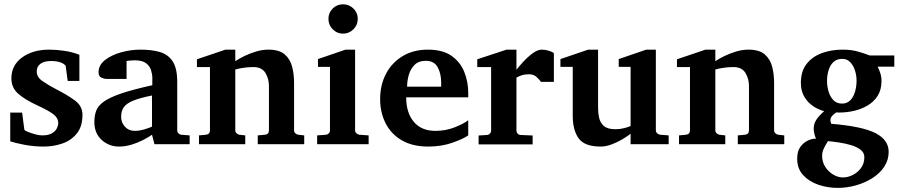

<svg xmlns="http://www.w3.org/2000/svg" viewBox="-20 -706 4286 914"><path d="M372.6 -159.7Q372.6 -103 345.2 -69.8Q317.9 -36.6 275.9 -22.5Q233.9 -8.3 189 -8.3Q140.6 -8.3 96.2 -16.8Q51.8 -25.4 28.8 -33.2V-169.9H85.4Q86.9 -156.7 90.3 -131.3Q93.8 -106 96.2 -87.4Q97.7 -84.5 112.5 -78.4Q127.4 -72.3 146.7 -66.9Q166 -61.5 180.2 -61.5Q210.9 -61.5 227.5 -71.5Q244.1 -81.5 250.7 -95.2Q257.3 -108.9 257.3 -119.1Q257.3 -144 234.9 -161.6Q212.4 -179.2 160.2 -203.1Q98.6 -231.4 66.4 -260Q34.2 -288.6 34.2 -333Q34.2 -395.5 85.2 -432.6Q136.2 -469.7 214.8 -469.7Q248.5 -469.7 286.4 -464.1Q324.2 -458.5 357.9 -445.3V-320.8H302.2L292.5 -393.1Q273.4 -415.5 222.2 -415.5Q190.9 -415.5 172.9 -402.6Q154.8 -389.6 154.8 -365.7Q154.8 -338.9 182.4 -319.8Q210 -300.8 245.6 -282.2Q299.3 -254.9 335.9 -228.3Q372.6 -201.7 372.6 -159.7Z M882.8 -19.5H715.3L703.6 -64.5Q687 -52.7 661.4 -39.6Q635.7 -26.4 606 -17.3Q576.2 -8.3 547.4 -8.3Q498.5 -8.3 463.9 -40Q429.2 -71.8 429.2 -125Q429.2 -155.3 438 -179Q446.8 -202.6 474.4 -222.4Q502 -242.2 557.1 -261Q612.3 -279.8 705.1 -300.3V-335.4Q705.1 -352.5 699 -372.1Q692.9 -391.6 675 -405.3Q657.2 -418.9 621.1 -418.9Q607.4 -418.9 597.2 -417.7Q586.9 -416.5 582.5 -415.5V-330.1H489.7Q476.6 -330.1 462.9 -336.2Q449.2 -342.3 449.2 -362.3Q449.2 -396 479.5 -419.9Q509.8 -443.8 555.9 -456.8Q602.1 -469.7 649.4 -469.7Q701.7 -469.7 740.7 -458.5Q779.8 -447.3 801.8 -414.3Q823.7 -381.3 823.7 -316.4V-85.4Q823.7 -77.1 829.6 -71.3Q835.4 -65.4 843.3 -64.5L882.8 -61.5ZM703.6 -103V-251.5Q645.5 -239.7 613.5 -226.6Q581.5 -213.4 569.1 -195.3Q556.6 -177.2 556.6 -149.9Q556.6 -122.6 574.7 -102.8Q592.8 -83 621.1 -83Q642.6 -83 666 -89.8Q689.5 -96.7 703.6 -103Z M1428.2 -19.5H1207V-61.5L1240.2 -64.5Q1260.3 -66.4 1260.3 -85.4V-296.9Q1260.3 -331.1 1243.4 -358.9Q1226.6 -386.7 1186 -386.7Q1159.2 -386.7 1135.7 -382.8Q1112.3 -378.9 1100.1 -375V-85.4Q1100.1 -77.1 1106.4 -71.3Q1112.8 -65.4 1120.6 -64.5L1147.5 -61.5V-19.5H927.2V-61.5L959.5 -64.5Q979.5 -66.4 979.5 -85.4V-386.7H917.5V-423.8L1053.2 -469.7H1100.1V-414.6Q1117.7 -426.8 1143.8 -439.5Q1169.9 -452.1 1199.7 -460.9Q1229.5 -469.7 1257.3 -469.7Q1309.6 -469.7 1335.7 -446.8Q1361.8 -423.8 1370.8 -387.9Q1379.9 -352.1 1379.9 -313V-85.4Q1379.9 -77.1 1386.2 -71.3Q1392.6 -65.4 1400.9 -64.5L1428.2 -61.5Z M1683.1 -616.2Q1683.1 -587.4 1662.6 -566.7Q1642.1 -545.9 1612.8 -545.9Q1584 -545.9 1563.7 -566.7Q1543.5 -587.4 1543.5 -616.2Q1543.5 -645 1563.7 -665.3Q1584 -685.5 1612.8 -685.5Q1642.1 -685.5 1662.6 -665.3Q1683.1 -645 1683.1 -616.2ZM1734.9 -19.5H1489.7V-61.5L1531.2 -64.5Q1539.6 -65.4 1545.2 -71.3Q1550.8 -77.1 1550.8 -85.4V-387.7H1493.7V-424.8L1625 -469.7H1670.4V-85.4Q1670.4 -77.1 1677 -71.3Q1683.6 -65.4 1691.4 -64.5L1734.9 -61.5Z M2209 -61.5Q2184.6 -44.4 2133.1 -26.4Q2081.5 -8.3 2019 -8.3Q1942.9 -8.3 1891.8 -38.6Q1840.8 -68.8 1815.2 -120.1Q1789.6 -171.4 1789.6 -233.4Q1789.6 -301.8 1817.6 -355Q1845.7 -408.2 1897 -439Q1948.2 -469.7 2016.6 -469.7Q2087.4 -469.7 2129.4 -440.2Q2171.4 -410.6 2190.2 -363.5Q2209 -316.4 2209 -264.2Q2209 -258.8 2209 -253.4Q2209 -248 2209 -242.7H1913.6Q1913.6 -168.9 1950 -126Q1986.3 -83 2052.7 -83Q2102.1 -83 2145 -100.1Q2188 -117.2 2209 -133.8ZM2080.1 -293.5V-313Q2080.1 -356.4 2063.2 -386.5Q2046.4 -416.5 2006.3 -416.5Q1973.1 -416.5 1953.9 -397.5Q1934.6 -378.4 1926.3 -350.1Q1918 -321.8 1918 -293.5Z M2616.7 -316.4H2555.2Q2547.4 -327.6 2533.7 -340.1Q2520 -352.5 2497.1 -352.5Q2478.5 -352.5 2462.6 -347.2Q2446.8 -341.8 2438.5 -336.4V-84Q2438.5 -76.2 2443.8 -70.1Q2449.2 -64 2458.5 -63.5L2515.6 -61V-18.6H2258.3V-61L2297.9 -63.5Q2306.2 -64 2312 -70.1Q2317.9 -76.2 2317.9 -84V-386.7H2252V-423.8L2391.6 -469.7H2438.5V-374Q2449.7 -388.7 2470.5 -411.4Q2491.2 -434.1 2515.1 -451.9Q2539.1 -469.7 2559.6 -469.7Q2575.2 -469.7 2592 -464.6Q2608.9 -459.5 2616.7 -453.1Z M3163.1 -19.5H2981.9V-69.3Q2965.3 -56.2 2941.2 -42Q2917 -27.8 2890.4 -18.1Q2863.8 -8.3 2839.4 -8.3Q2762.7 -8.3 2734.6 -47.4Q2706.5 -86.4 2706.5 -155.3V-387.7H2647.9V-424.8L2780.3 -469.7H2827.1V-190.4Q2827.1 -168.5 2832 -145.5Q2836.9 -122.6 2854.2 -106.7Q2871.6 -90.8 2909.7 -90.8Q2930.7 -90.8 2950.9 -95.9Q2971.2 -101.1 2981.9 -106V-387.7H2925.3V-424.8L3056.6 -469.7H3102.1V-85.4Q3102.1 -77.1 3108.6 -71.3Q3115.2 -65.4 3123.5 -64.5L3163.1 -61.5Z M3713.4 -19.5H3492.2V-61.5L3525.4 -64.5Q3545.4 -66.4 3545.4 -85.4V-296.9Q3545.4 -331.1 3528.6 -358.9Q3511.7 -386.7 3471.2 -386.7Q3444.3 -386.7 3420.9 -382.8Q3397.5 -378.9 3385.3 -375V-85.4Q3385.3 -77.1 3391.6 -71.3Q3397.9 -65.4 3405.8 -64.5L3432.6 -61.5V-19.5H3212.4V-61.5L3244.6 -64.5Q3264.6 -66.4 3264.6 -85.4V-386.7H3202.6V-423.8L3338.4 -469.7H3385.3V-414.6Q3402.8 -426.8 3429 -439.5Q3455.1 -452.1 3484.9 -460.9Q3514.6 -469.7 3542.5 -469.7Q3594.7 -469.7 3620.8 -446.8Q3647 -423.8 3656 -387.9Q3665 -352.1 3665 -313V-85.4Q3665 -77.1 3671.4 -71.3Q3677.7 -65.4 3686 -64.5L3713.4 -61.5Z M4237.3 -388.7H4158.2Q4165.5 -373.5 4170.9 -356.9Q4176.3 -340.3 4176.3 -320.3Q4176.3 -277.8 4157.5 -249Q4138.7 -220.2 4108.6 -202.9Q4078.6 -185.5 4044.2 -178Q4009.8 -170.4 3978 -170.4Q3973.6 -170.4 3969.2 -170.4Q3964.8 -170.4 3960.9 -170.9Q3948.7 -162.6 3940.9 -153.8Q3933.1 -145 3933.1 -133.3Q3933.1 -127 3937 -116.7Q4085 -104.5 4147.7 -72.3Q4210.4 -40 4210.4 16.6Q4210.4 55.7 4189.5 87.4Q4168.5 119.1 4133.3 141.6Q4098.1 164.1 4054.9 176.3Q4011.7 188.5 3967.8 188.5Q3920.4 188.5 3876.2 173.6Q3832 158.7 3803.5 127.9Q3774.9 97.2 3774.9 48.8Q3774.9 13.7 3790.3 -7.1Q3805.7 -27.8 3825.7 -36.9Q3845.7 -45.9 3859.4 -45.9Q3863.3 -45.9 3864.7 -45.4Q3858.9 -57.6 3856.2 -71Q3853.5 -84.5 3853.5 -93.3Q3853.5 -116.2 3865.7 -135.3Q3877.9 -154.3 3903.3 -176.8Q3891.6 -179.7 3873 -188Q3854.5 -196.3 3836.2 -212.2Q3817.9 -228 3805.2 -252.4Q3792.5 -276.9 3792.5 -312Q3792.5 -366.2 3819.3 -401.1Q3846.2 -436 3891.6 -452.9Q3937 -469.7 3991.7 -469.7Q4034.2 -469.7 4068.1 -459.5Q4102.1 -449.2 4120.6 -441.9H4237.3ZM4057.6 -321.8Q4057.6 -346.7 4050 -370.6Q4042.5 -394.5 4027.3 -410.2Q4012.2 -425.8 3989.7 -425.8Q3962.9 -425.8 3947 -410.4Q3931.2 -395 3924.1 -370.8Q3917 -346.7 3917 -320.8Q3917 -294.4 3924.6 -269.5Q3932.1 -244.6 3947.8 -228.8Q3963.4 -212.9 3988.3 -212.9Q4012.7 -212.9 4028.1 -229Q4043.5 -245.1 4050.5 -270.3Q4057.6 -295.4 4057.6 -321.8ZM4094.7 42.5Q4094.7 20.5 4076.4 6.6Q4058.1 -7.3 4030.5 -15.4Q4002.9 -23.4 3973.4 -27.8Q3943.8 -32.2 3921.4 -34.2Q3909.7 -16.1 3901.6 1.2Q3893.6 18.6 3893.6 36.1Q3893.6 64.9 3908.4 88.1Q3923.3 111.3 3946.3 125Q3969.2 138.7 3992.7 138.7Q4016.6 138.7 4040 126.7Q4063.5 114.7 4079.1 93.3Q4094.7 71.8 4094.7 42.5Z"/></svg>

Font: Annapurna SIL
Style: Bold
Weight: 700
Designer: Peter Martin, Annie Olsen
Foundry: SIL International
Version: Version 2.000